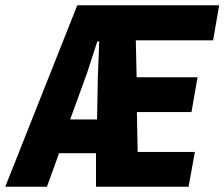

<svg xmlns="http://www.w3.org/2000/svg" viewBox="-70 -708 851 728"><path d="M-50 0 223 -688H761L738 -555H445L448 -415H679L656 -283H449L452 -132H669L645 0H294V-127H154L108 0ZM196 -255H298L301 -417Q301 -428 302 -444Q303 -460 303.5 -479.5Q304 -499 305 -517.5Q306 -536 306 -551H299Q293 -532 284.5 -506.5Q276 -481 268.5 -457Q261 -433 255 -417Z"/></svg>

Font: Archivo ExtraCondensed ExtraBold
Style: Italic
Weight: 800
Width: 2
Italic angle: -10°
Designer: Hector Gatti
Foundry: Omnibus-Type
Version: Version 2.001